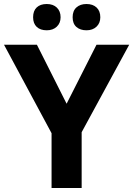

<svg xmlns="http://www.w3.org/2000/svg" viewBox="-20 -937 664 957"><path d="M145 -851Q145 -883 163 -900Q181 -917 213 -917Q245 -917 263.5 -899Q282 -881 282 -851Q282 -822 263 -804Q244 -786 213 -786Q181 -786 163 -803Q145 -820 145 -851ZM342 -851Q342 -883 361 -900Q380 -917 411 -917Q443 -917 461.5 -899.5Q480 -882 480 -851Q480 -822 461 -804Q442 -786 411 -786Q380 -786 361 -802.5Q342 -819 342 -851ZM237 -273 0 -714H164L312 -420L461 -714H624L387 -278V0H237Z"/></svg>

Font: OpenSansMMV
Style: Bold
Weight: 700
Foundry: Ascender Corporation
Version: Version 4.001